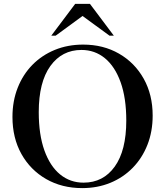

<svg xmlns="http://www.w3.org/2000/svg" viewBox="-20 -955 848 986"><path d="M407 -726Q510.5 -726 591.2 -679.5Q672 -633 718 -550.8Q764 -468.5 764 -361.5Q764 -279.5 737.2 -211.5Q710.5 -143.5 661.8 -93.5Q613 -43.5 546.8 -16.2Q480.5 11 402 11Q298 11 217 -35.5Q136 -82 90 -164.2Q44 -246.5 44 -354.5Q44 -436 70.8 -504Q97.5 -572 146.2 -621.8Q195 -671.5 261.5 -698.8Q328 -726 407 -726ZM409 -17Q510 -17 569.2 -99.5Q628.5 -182 628.5 -336Q628.5 -451.5 599.5 -532.5Q570.5 -613.5 518.8 -656Q467 -698.5 398.5 -698.5Q298 -698.5 238.5 -615.8Q179 -533 179 -379Q179 -263.5 208 -182.5Q237 -101.5 288.8 -59.2Q340.5 -17 409 -17ZM542 -772 404 -873 266 -772H243.5L366 -935H442L564.5 -772Z"/></svg>

Font: Newsreader Display Medium
Style: Regular
Weight: 500
Designer: Hugues Gentile
Foundry: Production Type
Version: Version 1.001